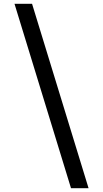

<svg xmlns="http://www.w3.org/2000/svg" viewBox="-20 -843 540 1006"><path d="M352 143 56 -823H148L444 143Z"/></svg>

Font: Iosevka Medium
Style: Regular
Weight: 500
Monospace: yes
Designer: Belleve Invis
Foundry: Belleve Invis
Version: Version 32.5.0; ttfautohint (v1.8.4)